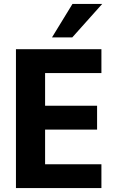

<svg xmlns="http://www.w3.org/2000/svg" viewBox="-20 -955 583 975"><path d="M61 0V-705H495V-584H209V-418H473V-297H209V-121H495V0ZM244 -765 348 -935H499L347 -765Z"/></svg>

Font: Nunito Sans 12pt ExtraLight
Style: Weight 830 Width 84 Optical size 12.0 YTLC 445
Weight: 830
Width: 4
Designer: Vernon Adams
Foundry: Vernon Adams
Version: Version 3.101;gftools[0.9.27]